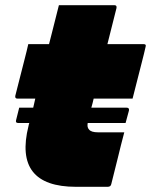

<svg xmlns="http://www.w3.org/2000/svg" viewBox="-20 -720 582 740"><path d="M54 -305H108Q112 -321 116 -340H47Q37 -340 39 -351Q45 -374 54.5 -412Q64 -450 74 -488.5Q84 -527 89 -550H169Q175 -572 180 -593Q187 -620 193.5 -646.5Q200 -673 207 -700H421Q431 -700 429 -689Q420 -654 411.5 -619.5Q403 -585 394 -550H533Q545 -550 541 -539Q536 -516 526 -477.5Q516 -439 506.5 -401Q497 -363 491 -340H341Q337 -322 332 -305H468Q479 -305 477 -294Q474 -282 470.5 -270Q467 -258 464 -246H318Q315 -229 323 -221Q331 -210 358 -210H459Q446 -161 434 -111Q422 -61 409 -11Q407 0 395 0H273Q31 0 90 -235Q91 -241 93 -246H50Q39 -246 42 -257Z"/></svg>

Font: Recursive Sn Lnr St XBk
Style: Italic
Weight: 1000
Italic angle: -15°
Version: Version 1.079;hotconv 1.0.112;makeotfexe 2.5.65598; ttfautoh